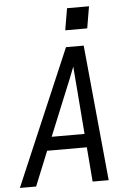

<svg xmlns="http://www.w3.org/2000/svg" viewBox="-62 -990 723 1036"><g transform="rotate(-5 300.0 -472.0)"><path d="M3 0 317 -735H413L484 0H397L382 -187H167L91 0ZM198 -260H376L358 -490Q355 -524 352.5 -558Q350 -592 347 -627Q334 -592 320 -558Q306 -524 292 -490ZM321 -826 341 -944H460L440 -826Z"/></g></svg>

Font: Iosevka SS04 Extended
Style: Italic
Weight: 400
Width: 7
Italic angle: -9°
Monospace: yes
Designer: Belleve Invis
Foundry: Belleve Invis
Version: Version 19.0.0; ttfautohint (v1.8.4)